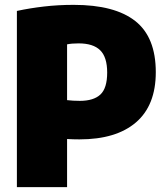

<svg xmlns="http://www.w3.org/2000/svg" viewBox="-20 -770 688 790"><path d="M49.5 0V-725Q103 -736.5 161 -743.2Q219 -750 283.5 -750Q452 -750 536.5 -683.5Q621 -617 621 -473Q621 -336.5 539.5 -266.5Q458 -196.5 306.5 -196.5Q281 -196.5 256 -198V0ZM308.5 -355Q365 -355 393 -381Q421 -407 421 -471.5Q421 -535 392.2 -563.2Q363.5 -591.5 303.5 -591.5Q275 -591.5 256 -587.5V-358Q280.5 -355 308.5 -355Z"/></svg>

Font: Encode Sans SemiCondensed SemiCondensed Black
Style: Regular
Weight: 900
Width: 4
Designer: Multiple Designers
Foundry: Impallari Type
Version: Version 3.000; ttfautohint (v1.8.3) -l 8 -r 50 -G 200 -x 14 